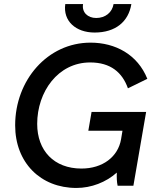

<svg xmlns="http://www.w3.org/2000/svg" viewBox="-20 -919 783 950"><path d="M358 11C432 11 504 -17 558 -65C557 -42 558 -17 562 0H640L703 -365H433L417 -272H586L579 -230C564 -143 488 -85 383 -85C247 -85 164 -174 164 -306C164 -465 267 -610 426 -610C527 -610 585 -561 613 -482L709 -529C661 -649 551 -708 428 -708C215 -708 55 -522 55 -299C55 -114 181 11 358 11ZM448 -758C552 -758 616 -812 630 -899H542C535 -857 501 -830 456 -830C414 -830 384 -858 391 -899H303C291 -815 355 -758 448 -758Z"/></svg>

Font: Fixel Display 20240404 Medium
Style: Italic
Weight: 500
Italic angle: -10°
Designer: AlfaBravo + MacPaw
Foundry: Kyrylo Tkachov, Marchela Mozhyna, Serhii Makarenko, Maria Weinstein, Zakhar Kryvoshyya
Version: Version 1.211;Glyphs 3.2 (3225)